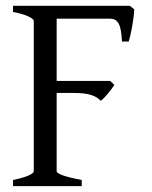

<svg xmlns="http://www.w3.org/2000/svg" viewBox="-20 -635 518 655"><path d="M24.4 0V-21Q57.6 -27.8 76.4 -35.9Q95.2 -43.9 95.2 -50.8V-564Q95.2 -569.8 77.4 -578.6Q59.6 -587.4 24.4 -594.2V-615.2H422.9L438 -603Q437.5 -590.3 435.5 -575.2Q433.6 -560.1 430.9 -544.9Q428.2 -529.8 425 -516.1Q421.9 -502.4 418.9 -493.2H396Q395 -515.6 392.3 -530.8Q389.6 -545.9 384.5 -554.9Q379.4 -564 372.3 -567.6Q365.2 -571.3 356 -571.3H173.3V-358.9H356L370.1 -345.2Q365.7 -338.4 359.9 -330.6Q354 -322.8 347.7 -315.2Q341.3 -307.6 335.2 -301.3Q329.1 -294.9 324.2 -291Q316.9 -298.3 308.6 -303.2Q300.3 -308.1 289.3 -311.5Q278.3 -314.9 263.4 -316.4Q248.5 -317.9 228 -317.9H173.3V-50.8Q173.3 -44.9 192.1 -37.6Q210.9 -30.3 258.8 -21V0Z"/></svg>

Font: Noto Serif Devanagari
Style: Bold
Weight: 700
Designer: Monotype Design Team
Foundry: Monotype Imaging Inc.
Version: Version 1.01